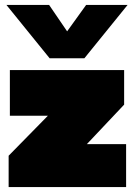

<svg xmlns="http://www.w3.org/2000/svg" viewBox="-20 -758 546 778"><path d="M181 -522 6 -738H179L252 -631L329 -738H497L322 -522ZM15 0V-127L174 -289H20V-474H483V-334L332 -174H491V0Z"/></svg>

Font: Boz Display
Style: Regular
Weight: 900
Version: Version 2.000; ttfautohint (v1.8.3)